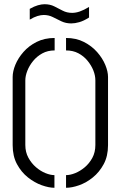

<svg xmlns="http://www.w3.org/2000/svg" viewBox="-20 -885 567 910"><path d="M318 -774Q292 -774 271 -784Q250 -794 230.5 -804Q211 -814 187 -814Q174 -814 157.5 -809Q141 -804 121 -792V-843Q142 -855 159.5 -860Q177 -865 191 -865Q217 -865 237 -855Q257 -845 277 -834.5Q297 -824 322 -824Q339 -824 358 -830.5Q377 -837 402 -852V-802Q377 -786 356 -780Q335 -774 318 -774ZM293 5V-55Q313 -55 336.5 -64.5Q360 -74 381.5 -92Q403 -110 417.5 -136.5Q432 -163 432 -198V-504Q432 -527 422.5 -551Q413 -575 395 -597Q377 -619 351.5 -632.5Q326 -646 293 -646V-705Q341 -705 378 -686Q415 -667 440.5 -638Q466 -609 479 -577.5Q492 -546 492 -520V-197Q492 -145 471.5 -107Q451 -69 420 -44Q389 -19 355 -7Q321 5 293 5ZM238 5Q212 5 178 -7Q144 -19 112.5 -44Q81 -69 60.5 -107Q40 -145 40 -197V-520Q40 -547 53 -578.5Q66 -610 91.5 -639Q117 -668 154 -686.5Q191 -705 239 -705V-646Q206 -646 180.5 -632Q155 -618 137 -596Q119 -574 109.5 -549.5Q100 -525 100 -504V-198Q100 -164 114.5 -137.5Q129 -111 150.5 -92.5Q172 -74 195.5 -64.5Q219 -55 238 -55Z"/></svg>

Font: Stick No Bills ExtraLight Light
Style: Regular
Weight: 300
Version: Version 2.000